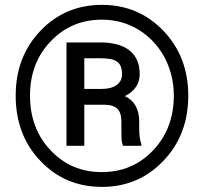

<svg xmlns="http://www.w3.org/2000/svg" viewBox="-20 -740 825 771"><path d="M389.5 10.5Q241.5 10.5 142.5 -93.5Q43 -197.5 43 -356Q43 -512.5 142.5 -616.5Q242 -720.5 389.5 -720.5Q536 -720.5 636 -616.5Q736 -512 736 -356Q736 -198.5 636 -94Q536 10.5 389.5 10.5ZM389.5 -49Q512 -49 594.5 -136Q678 -224 678 -356Q678 -399 668 -438.5Q658 -478 639.5 -511.8Q621 -545.5 595 -573Q569 -600.5 537 -620.2Q505 -640 467.8 -650.5Q430.5 -661 389.5 -661Q266 -661 183.5 -574Q100.5 -487.5 100.5 -356Q100.5 -223.5 183.5 -136Q266 -49 387 -49Q388 -49 389.5 -49ZM547.5 -154.5H474Q471.5 -161 470 -167.5Q468.5 -174 468 -184.5Q467.5 -195 467.5 -211V-212Q467.5 -212.5 467.5 -213V-214Q467.5 -215.5 467.5 -217V-218Q467.5 -219 467.5 -220.5V-221.5Q467.5 -221.5 467.5 -222V-225Q467.5 -225.5 467.5 -226V-227Q467.5 -229.5 467.5 -231.5V-243.5Q467.5 -244 467.5 -244.5V-246Q467.5 -246 467.5 -246.5V-249Q467.5 -250 467.5 -251Q467.5 -288.5 450.5 -304Q433.5 -319.5 397 -319.5H318.5V-154.5H247V-569.5H383.5Q460 -569.5 500.5 -537Q541 -504.5 541 -443Q541 -384 481.5 -354Q539 -327 539 -251.5V-224Q539 -183.5 547.5 -162ZM389.5 -383Q405.5 -383 420 -386.2Q434.5 -389.5 445.8 -396.8Q457 -404 463.5 -415Q470 -426 470 -441.5Q470 -460 465.2 -472.5Q460.5 -485 450 -492.5Q439.5 -500 423 -503Q406.5 -506 383.5 -506H318.5V-383Z"/></svg>

Font: Roberto Sans Medium
Style: Regular
Weight: 500
Designer: Google (font) & Cristiano Sobral (main changes)
Version: Version 1.000;October 12, 2021;FontCreator 14.0.0.2814 64-bi